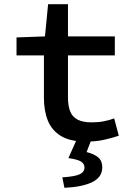

<svg xmlns="http://www.w3.org/2000/svg" viewBox="-20 -665 640 918"><path d="M391 12Q316 12 272 -14.5Q228 -41 209 -88Q190 -135 190 -197V-400H59V-486L195 -491L210 -645H305V-491H529V-400H305V-198Q305 -158 316 -131.5Q327 -105 352 -92.5Q377 -80 418 -80Q450 -80 476 -85Q502 -90 526 -99L548 -16Q515 -5 477 3.5Q439 12 391 12ZM288 233 278 183Q339 179 361.5 168Q384 157 384 136Q384 118 367.5 107.5Q351 97 307 91L352 -10H422L394 62Q430 71 449.5 87.5Q469 104 469 135Q469 182 421.5 205.5Q374 229 288 233Z"/></svg>

Font: Source Code Pro SemiBold
Style: Regular
Weight: 600
Monospace: yes
Designer: Paul D. Hunt, Teo Tuominen
Foundry: Adobe Systems Incorporated
Version: Version 1.018;hotconv 1.0.116;makeotfexe 2.5.65601